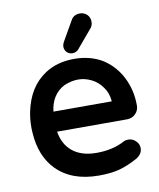

<svg xmlns="http://www.w3.org/2000/svg" viewBox="-83 -781 718 865"><g transform="rotate(-10 276.5 -348.0)"><path d="M414.1 -300.3Q414.1 -300.8 414.1 -301.5Q414.1 -302.2 414.1 -302.7Q410.6 -339.4 392.1 -364.3Q372.1 -393.6 342.3 -408.2Q312.5 -422.9 281.7 -422.9Q251 -422.9 218.3 -409.2Q186.5 -393.6 168 -363.3Q151.4 -335.9 147.5 -299.8H411.1Q413.1 -299.8 414.1 -300.3ZM38.1 -221.7Q37.1 -234.9 37.1 -241.9Q37.1 -249 37.1 -249Q37.1 -283.2 43.5 -315.9Q65.9 -428.2 146.5 -481Q202.6 -517.6 280.3 -517.6Q355 -517.6 411.1 -482.9Q463.9 -448.2 493.2 -390.1Q522.5 -332 522.5 -261.7Q522.5 -239.3 506.8 -223.6Q491.2 -208 467.8 -208H147.9Q157.7 -149.4 195.8 -117.7Q236.8 -83 307.6 -83Q345.7 -83 378.2 -90.8Q410.6 -98.6 435.5 -112.3Q444.3 -117.2 457 -117.2Q477.5 -117.2 492.2 -102.1Q505.9 -88.9 505.9 -69.8Q505.9 -41.5 475.1 -24.4Q433.1 -1.5 394.8 9Q356.4 19.5 299.8 19.5Q175.8 19.5 106.4 -51.3Q44.9 -114.3 38.1 -221.7ZM242.2 -580.1Q242.2 -590.3 250 -604L299.8 -690.9Q303.2 -697.8 308.1 -702.6Q320.8 -714.8 340.8 -714.8Q360.4 -714.8 374 -701.7Q386.7 -688.5 386.7 -669.2Q386.7 -649.9 374.5 -637.7Q306.2 -556.2 303.7 -553.7Q301.3 -551.3 296.9 -548.8Q288.6 -543.9 278.3 -543.9Q262.7 -543.9 252.4 -554.2Q242.2 -564.5 242.2 -580.1Z"/></g></svg>

Font: YuPearl-SemiBold
Style: SemiBold
Weight: 600
Designer: Max Yao
Foundry: Max-Everyday
Version: Version 1.011; ttfautohint (v1.8.3)